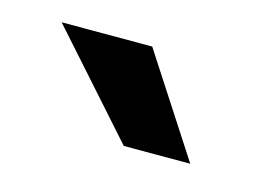

<svg xmlns="http://www.w3.org/2000/svg" viewBox="-38 -814 397 274"><g transform="rotate(15 160.5 -676.5)"><path d="M160.2 -750 255.9 -602.5H157.7L26.4 -750Z"/></g></svg>

Font: Roboto Condensed Medium
Style: Regular
Weight: 500
Designer: Christian Robertson
Foundry: Google
Version: Version 3.0